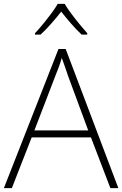

<svg xmlns="http://www.w3.org/2000/svg" viewBox="-20 -968 630 988"><path d="M548 0 448 -261H143L41 0H0L281 -716H318L589 0ZM330 -578Q325 -595 316 -619.5Q307 -644 298 -670Q291 -646 282 -621.5Q273 -597 265 -578L157 -297H434ZM313 -948Q325 -927 345.5 -899.5Q366 -872 388.5 -844.5Q411 -817 429 -797V-790H400Q373 -815 345 -847.5Q317 -880 295 -908Q273 -880 244.5 -847.5Q216 -815 189 -790H160V-797Q179 -817 201.5 -844.5Q224 -872 244.5 -899.5Q265 -927 277 -948Z"/></svg>

Font: Noto Sans Thai ExtraLight
Style: Regular
Weight: 200
Designer: Monotype Design Team
Foundry: Monotype Imaging Inc.
Version: Version 2.001; ttfautohint (v1.8.4.7-5d5b)